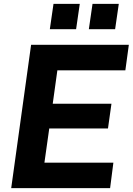

<svg xmlns="http://www.w3.org/2000/svg" viewBox="-20 -974 687 994"><path d="M550 0 567 -132H210L235 -309H539L557 -437H253L277 -610H629L647 -742H141L38 0ZM257 -954 238 -823H374L393 -954ZM459 -954 440 -823H576L595 -954Z"/></svg>

Font: Cheyenne Sans
Style: Bold Italic
Weight: 700
Italic angle: -8.13011°
Designer: The Public Sans project authors (U.S. Web Design System), Libre Franklin designed by Pablo Impallari and Rodrigo Fuenzal
Foundry: The Cheyenne Sans Project Authors
Version: Version 2.007